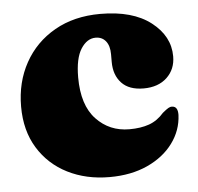

<svg xmlns="http://www.w3.org/2000/svg" viewBox="-42 -522 596 577"><g transform="rotate(-5 256.0 -233.5)"><path d="M488 -333Q488 -294 461.8 -269.2Q435.5 -244.5 391.5 -244.5Q347.5 -244.5 325 -268.5Q302.5 -292.5 302.5 -332V-355.5Q302.5 -381 291.2 -395Q280 -409 260.5 -409Q234.5 -409 216.2 -380.5Q198 -352 198 -294.5Q198 -211 238 -168.5Q278 -126 338 -126Q372.5 -126 397.8 -135Q423 -144 442.5 -166.5Q454 -176 460 -179.5Q466 -183 471.5 -182.5Q489 -182 488.5 -156Q486.5 -109.5 458.2 -71.2Q430 -33 380.8 -10.5Q331.5 12 266.5 12Q196 12 140 -16.2Q84 -44.5 51.8 -97Q19.5 -149.5 19.5 -222Q19.5 -295.5 51.8 -353.8Q84 -412 142.8 -445.5Q201.5 -479 280.5 -479Q378 -479 433 -436.5Q488 -394 488 -333Z"/></g></svg>

Font: Fraunces 72pt S050 Black
Style: Regular
Weight: 900
Version: Version 1.000; ttfautohint (v1.8.3)